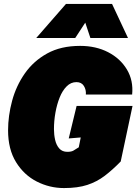

<svg xmlns="http://www.w3.org/2000/svg" viewBox="-20 -943 693 975"><path d="M305 12Q232 12 167 -21Q102 -54 61.5 -119.5Q21 -185 21 -281Q21 -355 41.5 -431Q62 -507 106 -570Q150 -633 219.5 -671.5Q289 -710 387 -710Q467 -710 529 -678Q591 -646 624.5 -590Q658 -534 651 -463H416Q418 -487 406 -506.5Q394 -526 368 -526Q340 -526 318.5 -504.5Q297 -483 283 -448Q269 -413 261.5 -371Q254 -329 254 -287Q254 -259 260 -232.5Q266 -206 281 -189Q296 -172 322 -172Q342 -172 352.5 -178Q363 -184 380 -195L390 -245L329 -240L369 -405H653L593 -123Q551 -80 511.5 -50Q472 -20 423.5 -4Q375 12 305 12ZM164 -750 315 -923H549L630 -750H439L413 -828L362 -750Z"/></svg>

Font: Azeret Mono Thin Black
Style: Italic
Weight: 900
Italic angle: -12°
Version: Version 1.002